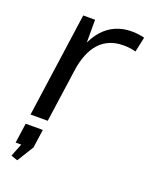

<svg xmlns="http://www.w3.org/2000/svg" viewBox="-146 -625 728 933"><g transform="rotate(20 218.5 -158.5)"><path d="M122.2 -540H183.5L183.5 -341.6L135.1 0H46.2ZM148.9 -297Q166.5 -420.5 223.8 -484.2Q281 -547.9 372.4 -547.9Q388.6 -547.9 404.8 -545.8Q421 -543.8 437.2 -539.6L420.6 -462.2Q392.6 -470.4 356.4 -470.4Q279.7 -470.4 233.6 -420.6Q187.5 -370.8 173.1 -270.7ZM128 50 114.4 145.4 61.4 231 27.5 219.4 75.8 96.3 104.4 152.8H24.7L39.4 50Z"/></g></svg>

Font: Pathway Extreme 8pt Thin
Style: Italic
Weight: 100
Italic angle: -8°
Designer: Eduardo Rodriguez Tunni
Foundry: Eduardo Rodriguez Tunni
Version: Version 1.000